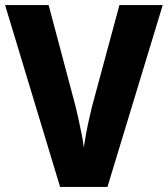

<svg xmlns="http://www.w3.org/2000/svg" viewBox="-20 -734 659 754"><path d="M619 -714 402 0H216L0 -714H171L276 -319Q280 -303 287 -272Q294 -241 300.5 -208.5Q307 -176 309 -155Q312 -176 318 -208.5Q324 -241 331 -271.5Q338 -302 342 -318L449 -714Z"/></svg>

Font: Noto Sans Kannada SemiCondensed ExtraBold
Style: Regular
Weight: 800
Width: 4
Designer: Jelle Bosma - Monotype Design Team
Foundry: Monotype Imaging Inc.
Version: Version 2.005; ttfautohint (v1.8.4.7-5d5b)